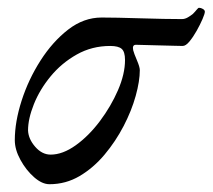

<svg xmlns="http://www.w3.org/2000/svg" viewBox="-20 -459 546 493"><path d="M107 14Q88 14 67.5 -4Q47 -22 32.5 -48.5Q18 -75 18 -99Q18 -146 35.5 -200.5Q53 -255 84 -303.5Q115 -352 155 -383Q195 -414 241 -414Q257 -414 283.5 -413.5Q310 -413 340.5 -412Q371 -411 399.5 -410.5Q428 -410 447 -410Q455 -410 462.5 -414.5Q470 -419 475 -423Q481 -429 485 -434Q489 -439 491 -439Q496 -439 501 -436Q506 -433 506 -429Q506 -424 500 -410Q494 -396 485 -380Q476 -364 466.5 -352.5Q457 -341 449 -341Q444 -341 426 -341.5Q408 -342 386.5 -342.5Q365 -343 348.5 -343.5Q332 -344 329 -344Q319 -344 322 -330Q324 -322 331.5 -304.5Q339 -287 339 -279Q339 -251 328.5 -213Q318 -175 297.5 -135.5Q277 -96 248.5 -62Q220 -28 184.5 -7Q149 14 107 14ZM110 -62Q141 -62 174.5 -86Q208 -110 236.5 -148Q265 -186 283 -227.5Q301 -269 301 -305Q301 -326 292.5 -333.5Q284 -341 263 -341Q216 -341 177 -319Q138 -297 110 -263Q82 -229 67 -191.5Q52 -154 52 -124Q53 -102 70.5 -82Q88 -62 110 -62Z"/></svg>

Font: EB Garamond
Style: Italic
Weight: 400
Italic angle: -17.2°
Designer: Georg Duffner and Octavio Pardo
Foundry: Georg Duffner
Version: Version 1.001